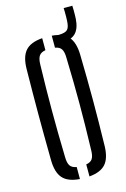

<svg xmlns="http://www.w3.org/2000/svg" viewBox="-139 -1000 699 1069"><g transform="rotate(-15 210.0 -465.5)"><path d="M183.1 6Q115.8 0.9 85.9 -32.3Q56.1 -65.6 54.9 -135.6Q53.9 -211.5 53.4 -276.3Q52.9 -341.1 52.9 -402.2Q52.9 -463.4 53.4 -527.1Q53.9 -590.9 54.9 -664.1Q56.1 -734 85.9 -767.5Q115.8 -800.9 183.1 -806V-736.7Q156.8 -732.4 146 -716.3Q135.3 -700.1 134.8 -666.9Q132.7 -591.4 131.9 -527.5Q131.1 -463.5 131.1 -403.1Q131.1 -342.6 131.9 -277.2Q132.7 -211.8 134.8 -132.8Q135.3 -99.2 146 -83.4Q156.8 -67.6 183.1 -63.3ZM238.2 5.6V-63.6Q264.1 -67.9 274.4 -83.7Q284.7 -99.6 285.2 -132.8Q287.3 -210.1 288.4 -274.7Q289.4 -339.2 289.4 -399.6Q289.4 -460.1 288.4 -524.9Q287.3 -589.7 285.2 -666.9Q284.7 -700.1 274.4 -716.1Q264.1 -732.1 238.2 -736.4V-805.6Q303.2 -800.4 332.6 -766.7Q361.9 -733 363.7 -664.1Q365.3 -590.8 366.1 -527.1Q366.9 -463.3 366.9 -402.1Q366.9 -340.9 366.1 -276.1Q365.3 -211.4 363.7 -135.6Q361.9 -66.2 332.6 -33.1Q303.2 -0.1 238.2 5.6ZM279.5 -753.5Q266.5 -753.5 253.4 -755.6L252.4 -800Q258.8 -800 266.4 -800Q274.1 -800 279.6 -800Q315.5 -800.9 327.9 -814.1Q340.3 -827.3 341.9 -862.7Q342.4 -873.3 342.7 -886.9Q342.9 -900.5 342.7 -913.8Q342.4 -927.2 342 -937.1H391.8Q392.3 -926.9 392.6 -913.5Q392.8 -900.1 392.6 -886.6Q392.4 -873.2 391.8 -862.8Q388.5 -806.5 362 -780Q335.4 -753.5 279.5 -753.5Z"/></g></svg>

Font: Big Shoulders Stencil Text Thin
Style: Regular
Weight: 100
Designer: Patric King
Foundry: XO Type Co
Version: Version 2.001